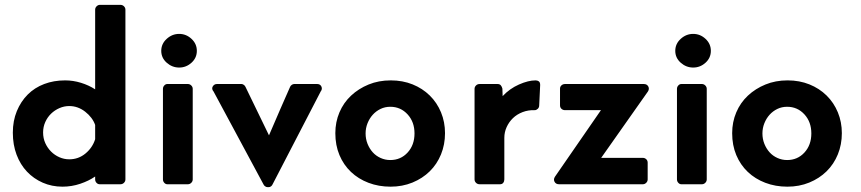

<svg xmlns="http://www.w3.org/2000/svg" viewBox="-20 -761 3556 793"><path d="M477 -741Q486 -741 492 -735Q498 -729 498 -721V-20Q498 -12 492 -6Q486 0 477 0H392Q384 0 378.5 -6Q373 -12 373 -20V-32Q347 -14 311.5 -2Q276 10 238 10Q194 10 156.5 -6.5Q119 -23 91.5 -52Q64 -81 48.5 -122Q33 -163 33 -213Q33 -262 49.5 -302Q66 -342 94.5 -370.5Q123 -399 162.5 -414Q202 -429 249 -429Q282 -429 314.5 -419Q347 -409 373 -392V-721Q373 -729 379 -735Q385 -741 393 -741ZM373 -245Q362 -276 332 -299.5Q302 -323 266 -323Q245 -323 225.5 -314.5Q206 -306 191 -291.5Q176 -277 167 -257Q158 -237 158 -214Q158 -190 167 -170Q176 -150 191 -135Q206 -120 225.5 -111.5Q245 -103 266 -103Q304 -103 333 -127Q362 -151 373 -186Z M756 -414Q764 -414 770 -408Q776 -402 776 -394V-20Q776 -12 770 -6Q764 0 756 0H671Q664 0 658.5 -6Q653 -12 653 -20V-394Q653 -402 658.5 -408Q664 -414 671 -414ZM720 -621Q749 -621 771 -600.5Q793 -580 793 -551Q793 -522 771 -502Q749 -482 720 -482Q691 -482 668.5 -502Q646 -522 646 -551Q646 -580 668.5 -600.5Q691 -621 720 -621Z M1290 -414Q1302 -414 1307 -404.5Q1312 -395 1306 -385V-386Q1256 -289 1206 -193Q1156 -97 1106 0Q1104 5 1099.5 8.5Q1095 12 1090 12H1085Q1080 12 1075 8.5Q1070 5 1068 0L861 -385V-384Q853 -395 859 -404.5Q865 -414 876 -414H978Q982 -414 987 -410.5Q992 -407 994 -402L1091 -202L1138 -311L1178 -402Q1180 -407 1185 -410.5Q1190 -414 1195 -414Z M1594 -429Q1643 -429 1684 -412.5Q1725 -396 1755 -366.5Q1785 -337 1801.5 -297Q1818 -257 1818 -211Q1818 -164 1801.5 -123.5Q1785 -83 1755 -53.5Q1725 -24 1683.5 -7Q1642 10 1593 10Q1544 10 1502 -6Q1460 -22 1429.5 -51Q1399 -80 1382 -120.5Q1365 -161 1365 -211Q1365 -257 1382 -297Q1399 -337 1430 -366Q1461 -395 1502.5 -412Q1544 -429 1594 -429ZM1592 -100Q1635 -100 1663.5 -131Q1692 -162 1692 -210Q1692 -257 1664 -288Q1635 -320 1592 -320Q1570 -320 1551.5 -311Q1533 -302 1519.5 -287Q1506 -272 1498 -252Q1490 -232 1490 -210Q1490 -187 1498 -167Q1506 -147 1519.5 -132Q1533 -117 1552 -108.5Q1571 -100 1592 -100Z M2207 -326Q2207 -317 2201 -311.5Q2195 -306 2189 -306Q2162 -307 2138.5 -298Q2115 -289 2098.5 -273Q2082 -257 2072.5 -236Q2063 -215 2063 -192V-20Q2063 -12 2058.5 -6Q2054 0 2045 0H1961Q1952 0 1946 -6Q1940 -12 1940 -20V-394Q1940 -402 1946 -408Q1952 -414 1961 -414H2035Q2044 -414 2048.5 -408.5Q2053 -403 2055 -395L2056 -364Q2085 -395 2123.5 -412Q2162 -429 2192 -429Q2200 -429 2205.5 -425Q2211 -421 2211 -410Z M2463 -109H2635Q2643 -109 2649 -103.5Q2655 -98 2655 -89V-20Q2655 -12 2649 -6Q2643 0 2635 0H2289Q2276 0 2270.5 -10Q2265 -20 2272 -31L2462 -306H2314Q2305 -306 2299 -311.5Q2293 -317 2293 -326V-395Q2293 -403 2299 -408.5Q2305 -414 2314 -414H2639Q2652 -414 2657.5 -404Q2663 -394 2656 -383Z M2879 -414Q2887 -414 2893 -408Q2899 -402 2899 -394V-20Q2899 -12 2893 -6Q2887 0 2879 0H2794Q2787 0 2781.5 -6Q2776 -12 2776 -20V-394Q2776 -402 2781.5 -408Q2787 -414 2794 -414ZM2843 -621Q2872 -621 2894 -600.5Q2916 -580 2916 -551Q2916 -522 2894 -502Q2872 -482 2843 -482Q2814 -482 2791.5 -502Q2769 -522 2769 -551Q2769 -580 2791.5 -600.5Q2814 -621 2843 -621Z M3233 -429Q3282 -429 3323 -412.5Q3364 -396 3394 -366.5Q3424 -337 3440.5 -297Q3457 -257 3457 -211Q3457 -164 3440.5 -123.5Q3424 -83 3394 -53.5Q3364 -24 3322.5 -7Q3281 10 3232 10Q3183 10 3141 -6Q3099 -22 3068.5 -51Q3038 -80 3021 -120.5Q3004 -161 3004 -211Q3004 -257 3021 -297Q3038 -337 3069 -366Q3100 -395 3141.5 -412Q3183 -429 3233 -429ZM3231 -100Q3274 -100 3302.5 -131Q3331 -162 3331 -210Q3331 -257 3303 -288Q3274 -320 3231 -320Q3209 -320 3190.5 -311Q3172 -302 3158.5 -287Q3145 -272 3137 -252Q3129 -232 3129 -210Q3129 -187 3137 -167Q3145 -147 3158.5 -132Q3172 -117 3191 -108.5Q3210 -100 3231 -100Z"/></svg>

Font: Stadtwerke
Style: Bold
Weight: 700
Designer: Santiago Orozco
Foundry: Typemade
Version: Version 1.003